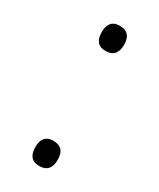

<svg xmlns="http://www.w3.org/2000/svg" viewBox="-149 -592 542 655"><g transform="rotate(30 122.0 -265.0)"><path d="M79 -492Q79 -541 122 -541Q167 -541 167 -492Q167 -442 122 -442Q79 -442 79 -492ZM79 -39Q79 -88 122 -88Q167 -88 167 -39Q167 11 122 11Q79 11 79 -39Z"/></g></svg>

Font: Noto Sans Lao Light
Style: Regular
Weight: 300
Designer: Monotype Design Team
Foundry: Monotype Imaging Inc.
Version: Version 2.003; ttfautohint (v1.8.4.7-5d5b)